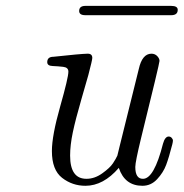

<svg xmlns="http://www.w3.org/2000/svg" viewBox="-20 -611 615 643"><path d="M138.2 -402.8Q138.2 -420.9 159.2 -420.9Q249 -430.7 273.9 -431.2Q289.1 -431.2 289.1 -417Q289.1 -410.2 275.9 -359.9Q272.9 -348.6 252.9 -279.8Q232.9 -210.9 223.9 -168Q214.8 -125 214.8 -89.8Q214.8 -11.7 270 -12.2Q296.9 -12.2 322.5 -30.5Q348.1 -48.8 358.2 -64Q368.2 -79.1 373 -89.8L380.9 -122.1L444.8 -379.9Q456.1 -430.7 486.8 -431.2Q499 -431.2 506.6 -423.1Q514.2 -415 514.2 -407Q514.2 -398.9 452.1 -147Q433.1 -68.8 433.1 -51.8Q433.1 -11.7 459 -12.2Q496.1 -12.2 525.9 -129.9Q532.7 -153.8 544.9 -153.8Q550.8 -153.8 554.9 -149.4Q559.1 -145 559.1 -140.1Q559.1 -136.2 557.1 -127.9Q545.9 -84 536.4 -58.6Q526.9 -33.2 506.3 -11Q485.8 11.2 457 11.2Q397.9 11.2 377.9 -48.8Q326.2 11.2 266.1 11.2Q222.2 11.2 188 -15.4Q153.8 -42 153.8 -105Q153.8 -156.7 181.4 -253.9Q209 -351.1 209 -371.1Q209 -385.3 191.4 -387.2Q173.8 -389.2 156 -389.9Q138.2 -390.6 138.2 -402.8ZM245.1 -574.2Q245.1 -591.3 266.1 -591.3H553.2Q575.2 -591.3 575.2 -578.1Q575.2 -560.1 553.2 -560.1H266.1Q245.1 -560.1 245.1 -574.2Z"/></svg>

Font: CMU Classical Serif
Style: Italic
Weight: 500
Italic angle: -14.04°
Version: Version 0.7.0